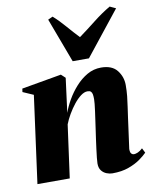

<svg xmlns="http://www.w3.org/2000/svg" viewBox="-90 -874 765 954"><g transform="rotate(-10 293.0 -397.0)"><path d="M230.5 -323Q241 -353 260 -386.2Q279 -419.5 305.5 -449Q332 -478.5 364.2 -497Q396.5 -515.5 434 -515.5Q489.5 -515.5 515 -483Q540.5 -450.5 540.5 -409Q540.5 -379.5 537.8 -352.8Q535 -326 531 -300Q527 -274 523.5 -247Q520.5 -222.5 516.2 -193Q512 -163.5 508.5 -136.5Q505 -109.5 502.5 -92.5Q502.5 -74.5 508.5 -68.8Q514.5 -63 521 -63Q529.5 -63 541.2 -68Q553 -73 565.5 -85L577.5 -61Q564.5 -47.5 540.8 -30.5Q517 -13.5 482 -0.8Q447 12 399.5 12Q385.5 12 370.2 6Q355 0 344.8 -13.2Q334.5 -26.5 334.5 -49Q334.5 -58 336.5 -77.5Q338.5 -97 341.8 -121.8Q345 -146.5 348.5 -171.8Q352 -197 355 -217Q358.5 -242 361.8 -265Q365 -288 367.8 -307.8Q370.5 -327.5 372 -342.8Q373.5 -358 373.5 -366.5Q373.5 -381 371.8 -391Q370 -401 364.5 -406Q359 -411 347.5 -411Q331.5 -411 313.5 -397.5Q295.5 -384 278.2 -362.2Q261 -340.5 246.2 -315.2Q231.5 -290 222.5 -266.5L186 0H23L82.5 -440L29 -463.5L31.5 -480.5L232 -515.5L253 -496ZM301.5 -571 217.5 -795.5 241.5 -806.5Q271 -780.5 300.5 -746.2Q330 -712 358 -682.5Q402.5 -715 444.2 -748Q486 -781 529.5 -806.5L559.5 -792.5L383.5 -571Z"/></g></svg>

Font: Merriweather 144pt Black
Style: Italic
Weight: 900
Italic angle: -7.8°
Version: Version 2.101